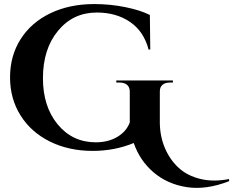

<svg xmlns="http://www.w3.org/2000/svg" viewBox="-20 -734 1157 952"><path d="M1115.2 153.8 1116.7 164.1Q1001.5 209 905.5 193.8Q809.6 178.7 741.5 120.6Q673.3 62.5 643.1 -24.9Q548.3 14.2 439.9 14.2Q321.3 14.2 227.8 -32Q134.3 -78.1 82 -161.4Q29.8 -244.6 29.8 -350.1Q29.8 -457.5 82.5 -540.3Q135.3 -623 230.2 -668.5Q325.2 -713.9 447.3 -713.9Q526.9 -713.9 602.1 -698.5Q677.2 -683.1 723.1 -659.7L725.1 -488.3H716.8Q692.9 -579.1 624.3 -625.5Q555.7 -671.9 460 -671.9Q342.3 -671.9 267.6 -581.3Q192.9 -490.7 192.9 -346.2Q192.9 -206.1 265.9 -117.4Q338.9 -28.8 454.1 -28.3Q516.1 -28.3 561.5 -55.2Q606.9 -82 623.5 -127V-279.3Q623.5 -301.3 610.4 -313Q597.2 -324.7 572.8 -324.7H556.6V-335H837.4V-324.7H822.8Q798.3 -324.7 785.2 -313Q772 -301.3 772.5 -279.8V-121.6Q773.9 -54.7 798.6 2.2Q823.2 59.1 866.2 98.4Q909.2 137.7 973.9 153.3Q1038.6 168.9 1115.2 153.8Z"/></svg>

Font: Cinzel Decorative Bold
Style: Regular
Weight: 700
Designer: Natanael Gama
Version: Version 1.001;PS 001.001;hotconv 1.0.56;makeotf.lib2.0.21325